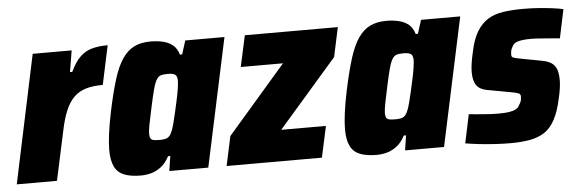

<svg xmlns="http://www.w3.org/2000/svg" viewBox="-45 -635 2300 761"><g transform="rotate(-5 1104.5 -255.0)"><path d="M-5 0 103 -510H258L244 -425H253Q271 -463 291.5 -483Q312 -503 339 -510.5Q366 -518 402 -518L369 -363Q331 -363 303 -355Q275 -347 255 -328Q235 -309 221 -276.5Q207 -244 197 -195L155 0Z M488 8Q449 8 423 -2Q397 -12 384.5 -36.5Q372 -61 372 -104Q372 -131 377 -169Q382 -207 392 -255Q408 -331 424 -382Q440 -433 460.5 -462.5Q481 -492 508 -505Q535 -518 572 -518Q601 -518 624 -512Q647 -506 662 -493Q677 -480 684 -456H693L710 -510H866L757 0H602L611 -59H602Q588 -32 569 -17.5Q550 -3 529.5 2.5Q509 8 488 8ZM575 -126Q589 -126 598.5 -128.5Q608 -131 614.5 -138.5Q621 -146 626 -160Q630 -170 635 -189.5Q640 -209 645.5 -233Q651 -257 656 -280.5Q661 -304 664 -323.5Q667 -343 667 -353Q667 -372 658.5 -378Q650 -384 629 -384Q612 -384 602 -381Q592 -378 584.5 -366Q577 -354 570 -328Q563 -302 553 -255Q544 -214 539.5 -190Q535 -166 535 -153Q535 -141 539 -135Q543 -129 552 -127.5Q561 -126 575 -126Z M830 0 855 -117 1088 -386H920L947 -510H1317L1292 -393L1058 -124H1236L1209 0Z M1426 8Q1387 8 1361 -2Q1335 -12 1322.5 -36.5Q1310 -61 1310 -104Q1310 -131 1315 -169Q1320 -207 1330 -255Q1346 -331 1362 -382Q1378 -433 1398.5 -462.5Q1419 -492 1446 -505Q1473 -518 1510 -518Q1539 -518 1562 -512Q1585 -506 1600 -493Q1615 -480 1622 -456H1631L1648 -510H1804L1695 0H1540L1549 -59H1540Q1526 -32 1507 -17.5Q1488 -3 1467.5 2.5Q1447 8 1426 8ZM1513 -126Q1527 -126 1536.5 -128.5Q1546 -131 1552.5 -138.5Q1559 -146 1564 -160Q1568 -170 1573 -189.5Q1578 -209 1583.5 -233Q1589 -257 1594 -280.5Q1599 -304 1602 -323.5Q1605 -343 1605 -353Q1605 -372 1596.5 -378Q1588 -384 1567 -384Q1550 -384 1540 -381Q1530 -378 1522.5 -366Q1515 -354 1508 -328Q1501 -302 1491 -255Q1482 -214 1477.5 -190Q1473 -166 1473 -153Q1473 -141 1477 -135Q1481 -129 1490 -127.5Q1499 -126 1513 -126Z M1959 8Q1930 8 1897 6Q1864 4 1833.5 0.5Q1803 -3 1780 -7L1804 -121Q1819 -119 1834.5 -118Q1850 -117 1866 -115.5Q1882 -114 1896.5 -113.5Q1911 -113 1923 -113Q1947 -113 1963.5 -115.5Q1980 -118 1990.5 -123.5Q2001 -129 2006 -140Q2011 -147 2013.5 -154.5Q2016 -162 2016 -173Q2016 -182 2008.5 -185.5Q2001 -189 1979 -193L1886 -210Q1856 -215 1843 -233Q1830 -251 1830 -286Q1830 -303 1833.5 -324.5Q1837 -346 1842 -367Q1852 -416 1870.5 -446Q1889 -476 1915 -492Q1941 -508 1976.5 -513Q2012 -518 2055 -518Q2084 -518 2113.5 -516Q2143 -514 2170 -510.5Q2197 -507 2214 -503L2190 -389Q2169 -391 2148 -392.5Q2127 -394 2108.5 -395.5Q2090 -397 2077 -397Q2056 -397 2040.5 -395Q2025 -393 2015 -388Q2005 -383 2000 -372Q1996 -366 1994 -358.5Q1992 -351 1992 -341Q1992 -332 1998.5 -329.5Q2005 -327 2024 -323L2104 -308Q2124 -305 2140 -298Q2156 -291 2165.5 -274.5Q2175 -258 2175 -224Q2175 -211 2172.5 -192.5Q2170 -174 2165 -153Q2154 -101 2136.5 -68.5Q2119 -36 2094 -20Q2069 -4 2035.5 2Q2002 8 1959 8Z"/></g></svg>

Font: Saira SemiCondensed ExtraBold
Style: Italic
Weight: 800
Width: 4
Italic angle: -12°
Designer: Hector Gatti with collaboration of the Omnibus-Type team
Foundry: Omnibus-Type
Version: Version 1.101